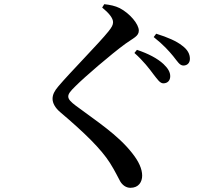

<svg xmlns="http://www.w3.org/2000/svg" viewBox="-20 -827 1040 917"><path d="M713 -472C732 -448 744 -429 760 -429C781 -429 793 -443 793 -463C793 -482 783 -500 761 -521C732 -548 688 -571 634 -589L622 -574C665 -536 693 -499 713 -472ZM807 -559C828 -533 838 -514 856 -514C875 -514 887 -527 887 -546C887 -569 876 -590 850 -609C824 -630 781 -649 726 -666L714 -650C762 -612 787 -583 807 -559ZM468 -791C501 -764 520 -740 520 -721C520 -708 514 -697 498 -677C456 -624 311 -477 259 -415C240 -393 231 -375 231 -355C231 -335 243 -312 268 -291C387 -190 463 -115 505 -49C532 -6 542 18 554 39C564 56 581 70 603 70C643 70 659 41 659 12C659 -20 643 -56 611 -96C542 -184 440 -249 341 -323C320 -339 306 -352 306 -366C306 -378 314 -390 342 -417C384 -459 508 -566 579 -618C618 -646 643 -654 643 -681C643 -712 600 -763 552 -788C530 -799 506 -804 478 -807Z"/></svg>

Font: Noto Serif SC SemiBold
Style: Regular
Weight: 600
Designer: Ryoko NISHIZUKA 西塚涼子 (kana & ideographs); Frank Grießhammer (Latin, Greek & Cyrillic); Wenlong ZHANG 张文龙 (bopomofo); San
Foundry: Adobe
Version: Version 2.001;hotconv 1.1.0;makeotfexe 2.6.0